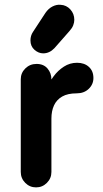

<svg xmlns="http://www.w3.org/2000/svg" viewBox="-20 -802 445 832"><path d="M136.2 10Q108.8 10 89.4 -9.6Q70 -29.2 70 -56.8V-458.5Q70 -486 89.8 -505.5Q109.5 -525 138.5 -525Q169 -525 185.9 -505.1Q202.8 -485.2 202.8 -457.8V-411.5L183.8 -423.2Q194.5 -447.2 212.8 -471.9Q231 -496.5 256.8 -513.2Q282.5 -530 314 -530Q345.5 -530 365.1 -512.2Q384.8 -494.5 384.8 -464Q384.8 -436.5 364.5 -417Q344.2 -397.5 312 -397.5Q273.8 -397.5 249.6 -383.8Q225.5 -370 214.1 -345.5Q202.8 -321 202.8 -288V-56.8Q202.8 -29.2 183.2 -9.6Q163.8 10 136.2 10ZM167.2 -570.8Q147 -570.8 129.5 -586.1Q112 -601.5 112 -626.8Q112 -647.5 122.8 -663.5L176.8 -746Q189.8 -765 207.6 -774Q225.5 -783 242.5 -781.2Q267.8 -780 284.9 -761.1Q302 -742.2 302 -716Q302 -704.5 297.2 -692.2Q292.5 -680 280.5 -666.8L215.8 -593.2Q194.5 -570.8 167.2 -570.8Z"/></svg>

Font: National Park
Style: Regular
Weight: 400
Designer: Andrea Herstowski, Ben Hoepner
Version: Version 1.009